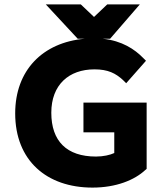

<svg xmlns="http://www.w3.org/2000/svg" viewBox="-20 -840 748 872"><path d="M407 -763 347 -820H188L333 -664H364C174 -647 49 -521 49 -325C49 -111 192 12 400 12C507 12 591 -22 640 -68L646 -73V-374H359V-239H499V-145C480 -136 449 -129 416 -129C283 -129 213 -199 213 -328C213 -455 293 -525 409 -525C471 -525 505 -507 538 -477L553 -462L643 -564L630 -577C592 -616 534 -655 447 -664H480L615 -820H467Z"/></svg>

Font: Falling Sky
Style: ExBd
Weight: 400
Designer: Paul D. Hunt
Foundry: Adobe Systems Incorporated
Version: Version 1.02